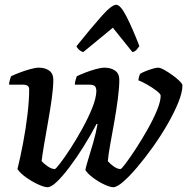

<svg xmlns="http://www.w3.org/2000/svg" viewBox="-20 -783 783 803"><path d="M179 0Q165 0 139 -12Q113 -24 88.5 -41.5Q64 -59 53 -76Q65 -124 76.5 -184.5Q88 -245 95 -304.5Q102 -364 102 -409Q102 -419 96 -424Q90 -429 73 -429H18Q18 -438 21 -448Q24 -458 26 -464Q40 -471 62.5 -479.5Q85 -488 107 -494Q129 -500 142 -500Q169 -500 186 -487.5Q203 -475 203 -449Q203 -418 196.5 -371Q190 -324 181 -273.5Q172 -223 164.5 -179Q157 -135 154 -109Q164 -98 180 -87Q196 -76 209 -76Q213 -76 231.5 -100Q250 -124 275 -162.5Q300 -201 324.5 -245.5Q349 -290 365.5 -331Q382 -372 383 -401Q383 -416 377 -422.5Q371 -429 352 -429H293Q293 -438 296 -448Q299 -458 301 -464Q315 -471 337 -479.5Q359 -488 381 -494Q403 -500 417 -500Q444 -500 461.5 -487.5Q479 -475 479 -449Q479 -418 473 -371Q467 -324 458 -273.5Q449 -223 441 -179Q433 -135 431 -109Q440 -98 455.5 -87Q471 -76 484 -76Q488 -76 506 -100Q524 -124 548.5 -161.5Q573 -199 597 -241.5Q621 -284 636.5 -321.5Q652 -359 652 -383Q652 -390 634.5 -403.5Q617 -417 595 -429.5Q573 -442 559 -447Q559 -453 561.5 -462Q564 -471 566 -474Q573 -479 588 -485Q603 -491 618 -495.5Q633 -500 641 -500Q650 -500 666.5 -491Q683 -482 701 -469Q719 -456 731 -444Q743 -432 743 -426Q743 -397 726 -355Q709 -313 681.5 -265Q654 -217 621 -170.5Q588 -124 555 -85Q522 -46 495.5 -23Q469 0 454 0Q441 0 417 -11Q393 -22 370 -39Q347 -56 337 -72Q340 -88 349.5 -118.5Q359 -149 370 -187Q381 -225 388 -264L384 -265Q359 -217 329.5 -170Q300 -123 271 -84.5Q242 -46 218 -23Q194 0 179 0ZM328 -565Q318 -568 310 -575.5Q302 -583 300 -590Q361 -666 404 -714.5Q447 -763 466 -763Q484 -763 509 -714Q534 -665 563 -590Q558 -584 552 -576Q546 -568 534 -565L452 -667Z"/></svg>

Font: Texturina 72pt 72pt SemiBold
Style: Italic
Weight: 600
Italic angle: -11°
Designer: Guillermo Torres Carreño
Foundry: Omnibus-Type
Version: Version 1.002; ttfautohint (v1.8.3)